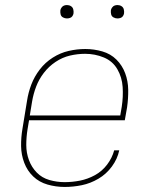

<svg xmlns="http://www.w3.org/2000/svg" viewBox="-20 -732 616 760"><path d="M236 8Q270 8 304 1Q338 -6 369.5 -24.5Q401 -43 423 -73Q445 -103 452 -137H432Q424 -107 404 -80.5Q384 -54 355.5 -38.5Q327 -23 296.5 -17Q266 -11 236 -11Q205 -11 175.5 -19.5Q146 -28 125.5 -49Q105 -70 94.5 -98.5Q84 -127 84 -158Q84 -189 89 -220L95 -256H474L483 -307Q488 -342 487.5 -376.5Q487 -411 475.5 -442Q464 -473 441 -496Q418 -519 385 -528.5Q352 -538 318 -538H317Q285 -538 252 -530.5Q219 -523 189 -504Q159 -485 137.5 -457Q116 -429 104 -397.5Q92 -366 87 -333L69 -223Q63 -188 63.5 -153.5Q64 -119 76 -87.5Q88 -56 111.5 -33.5Q135 -11 168 -1.5Q201 8 236 8ZM456 -275H98L107 -330Q112 -360 123 -389Q134 -418 153.5 -443.5Q173 -469 200 -487Q227 -505 257 -512Q287 -519 317 -519Q356 -519 391 -504.5Q426 -490 444.5 -458Q463 -426 465.5 -387.5Q468 -349 462 -310ZM445 -659Q451 -659 457 -661Q463 -663 466.5 -668Q470 -673 471 -679Q472 -687 470 -695Q468 -703 461 -707.5Q454 -712 445 -712Q439 -712 433.5 -710Q428 -708 424 -702.5Q420 -697 419 -692Q418 -683 420 -675Q422 -667 429.5 -663Q437 -659 445 -659ZM245 -659Q251 -659 257 -661Q263 -663 266.5 -668Q270 -673 271 -679Q272 -687 270 -695Q268 -703 261 -707.5Q254 -712 245 -712Q239 -712 233.5 -710Q228 -708 224 -702.5Q220 -697 219 -692Q218 -683 220 -675Q222 -667 229.5 -663Q237 -659 245 -659Z"/></svg>

Font: Iosevka Sparkle Thin Oblique
Style: Regular
Weight: 100
Italic angle: -9°
Designer: Belleve Invis
Foundry: Belleve Invis
Version: Version 4.5.0; ttfautohint (v1.8.3)